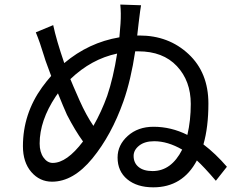

<svg xmlns="http://www.w3.org/2000/svg" viewBox="-20 -800 1040 830"><path d="M639.6 -60.5Q720.7 -60.5 767.6 -153.3Q705.1 -189.5 646.5 -189.5Q605.5 -189.5 581.5 -170.4Q557.6 -151.4 557.6 -126Q557.6 -95.7 579.1 -78.1Q600.6 -60.5 639.6 -60.5ZM443.4 -385.7Q469.7 -462.9 486.3 -568.4Q375 -544.9 284.2 -458Q291 -440.4 324.2 -365.2Q352.5 -301.8 383.8 -255.9Q418.9 -317.4 443.4 -385.7ZM230.5 -396.5 220.7 -382.8Q151.4 -278.3 151.4 -179.7Q151.4 -142.6 168 -119.1Q184.6 -95.7 208 -95.7Q268.6 -95.7 338.9 -188.5Q304.7 -235.4 269.5 -303.7Q254.9 -335.9 230.5 -396.5ZM573.2 -646.5H583Q709 -646.5 794.9 -566.4Q880.9 -486.3 880.9 -352.5Q880.9 -250 859.4 -175.8Q912.1 -135.7 960.9 -79.1L913.1 -18.6Q861.3 -79.1 831.1 -106.4Q769.5 9.8 642.6 9.8Q572.3 9.8 530.3 -24.9Q488.3 -59.6 488.3 -119.1Q488.3 -172.9 532.2 -212.4Q576.2 -252 643.6 -252Q719.7 -252 790 -216.8Q804.7 -279.3 804.7 -350.6Q804.7 -450.2 744.6 -514.2Q684.6 -578.1 578.1 -578.1H564.5Q545.9 -454.1 513.7 -362.3Q461.9 -215.8 379.4 -115.2Q296.9 -14.6 205.1 -14.6Q151.4 -14.6 115.2 -56.6Q79.1 -98.6 79.1 -168Q79.1 -307.6 162.1 -422.9Q183.6 -452.1 201.2 -471.7Q197.3 -483.4 186 -512.7Q174.8 -542 170.9 -556.6Q152.3 -618.2 134.8 -660.2L210 -691.4Q223.6 -627 257.8 -527.3Q363.3 -616.2 496.1 -638.7Q500 -683.6 501 -698.2Q503.9 -744.1 500 -780.3L589.8 -777.3Q587.9 -766.6 585.9 -752.4Q584 -738.3 582 -721.7Q580.1 -705.1 579.1 -698.2Z"/></svg>

Font: Gen Shin Gothic Monospace Regular
Style: Regular
Weight: 400
Designer: [Source Han Sans]
Ryoko NISHIZUKA  (kana & ideographs); Paul D. Hunt (Latin, Greek & Cyrillic); Wenlong ZHANG  (bopomofo
Version: Version 1.002.20150607